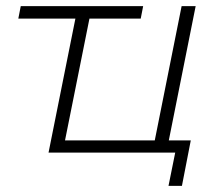

<svg xmlns="http://www.w3.org/2000/svg" viewBox="-20 -500 725 629"><path d="M533 -40H605L576 109H532L554 0H139L227 -439H40L48 -480H449L441 -439H273L193 -40H487L575 -480H621Z"/></svg>

Font: Montserrat Ace
Style: Light Italic
Weight: 300
Italic angle: -11.3°
Designer: Julieta Ulanovsky
Foundry: Julieta Ulanovsky
Version: Version 1